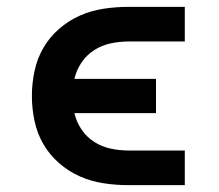

<svg xmlns="http://www.w3.org/2000/svg" viewBox="-20 -540 640 560"><path d="M355 0Q318 0 282 -5.5Q246 -11 213 -25.5Q180 -40 152 -64.5Q124 -89 106 -120.5Q88 -152 80.5 -188Q73 -224 73 -260Q73 -296 80.5 -332Q88 -368 106 -399.5Q124 -431 152 -455.5Q180 -480 213 -494.5Q246 -509 282 -514.5Q318 -520 355 -520H519V-419H355Q329 -419 303 -413.5Q277 -408 255 -394Q233 -380 218 -358Q203 -336 197 -310H435V-210H197Q203 -184 218 -162Q233 -140 255 -126Q277 -112 303 -106.5Q329 -101 355 -101H519V0Z"/></svg>

Font: Iosevka Custom Extended
Style: Bold
Weight: 700
Width: 7
Monospace: yes
Designer: Belleve Invis
Foundry: Belleve Invis
Version: Version 11.2.4; ttfautohint (v1.8.4)